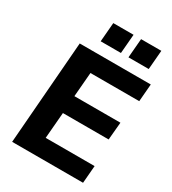

<svg xmlns="http://www.w3.org/2000/svg" viewBox="-217 -1034 1032 1149"><g transform="rotate(30 299.5 -459.0)"><path d="M589 -591H252L238 -423H556L545 -301H229L214 -121H552L542 0H52L108 -712H599ZM221 -918H361L350 -786H210ZM413 -918H553L542 -786H402Z"/></g></svg>

Font: Muli ExtraBold
Style: Italic
Weight: 800
Italic angle: -4.541°
Designer: Vernon Adams
Foundry: Vernon Adams
Version: Version 2.000